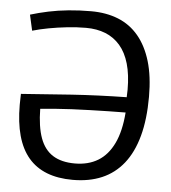

<svg xmlns="http://www.w3.org/2000/svg" viewBox="-52 -756 727 814"><g transform="rotate(5 311.5 -349.5)"><path d="M61 -605 46 -672Q82 -683 122 -691.5Q162 -700 207.5 -704.5Q253 -709 303 -709Q368 -709 419 -688.5Q470 -668 505.5 -625.5Q541 -583 560 -519.5Q579 -456 579 -369Q579 -273 559.5 -201.5Q540 -130 502.5 -83Q465 -36 411 -13Q357 10 287 10Q161 10 98.5 -63.5Q36 -137 36 -288Q36 -299 36.5 -312Q37 -325 37 -334Q140 -342 251.5 -349.5Q363 -357 485 -359Q485 -367 485.5 -375Q486 -383 486 -391Q486 -455 472.5 -501.5Q459 -548 433 -578Q407 -608 370.5 -622.5Q334 -637 288 -637Q249 -637 208 -632.5Q167 -628 129.5 -621Q92 -614 61 -605ZM486 -294Q452 -294 413 -293Q374 -292 334.5 -291Q295 -290 256.5 -288Q218 -286 184.5 -283.5Q151 -281 124 -278Q125 -202 142.5 -154Q160 -106 196.5 -83Q233 -60 290 -60Q347 -60 388.5 -85Q430 -110 455 -162Q480 -214 486 -294Z"/></g></svg>

Font: Georama ExtraCondensed Thin
Style: Regular
Weight: 400
Version: Version 1.001